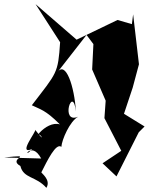

<svg xmlns="http://www.w3.org/2000/svg" viewBox="-64 -810 715 923"><path d="M570 -694 501 -714 285 -610 308 -616 107 -790 225 -607C215 -455 210 -462 89 -304C129 -284 153 -283 224 -212C156 -233 69 -118 116 -116C98 -232 180 -88 105 -186C114 -181 17 -62 91 -94C38 -35 85 -139 134 -48L-44 -53C114 -69 -33 -49 34 -12C49 49 109 36 159 93C183 54 132 21 135 18C163 -37 205 -125 231 -104C233 -138 272 -228 312 -249C223 -211 286 -408 301 -274C294 -392 252 -524 210 -460L352 -642L385 -598L379 -476L444 -326L438 -242L519 -85L429 -25L496 38L603 -174L631 -202L532 -263L574 -389L604 -501L576 -741Z"/></svg>

Font: Asimov Silicon
Style: Regular
Weight: 400
Designer: Google
Version: Version 2.000980; 2014